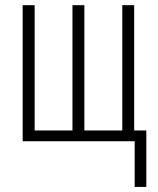

<svg xmlns="http://www.w3.org/2000/svg" viewBox="-20 -551 617 749"><path d="M503.4 -530.8V-42H550.8V178.2H505.4V0H68.4V-530.8H115.2V-42H262.7V-530.8H309.1V-42H457V-530.8Z"/></svg>

Font: Open Sans Condensed Light
Style: Regular
Weight: 300
Width: 3
Designer: Monotype Design Team
Foundry: Monotype Imaging Inc.
Version: Version 3.003; ttfautohint (v1.8.4)